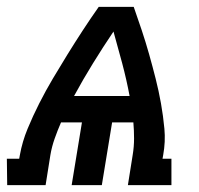

<svg xmlns="http://www.w3.org/2000/svg" viewBox="-59 -540 579 560"><path d="M-38 0 -39 -77H-3L-1 -88Q6 -127 21.5 -164.5Q37 -202 55.5 -238.5Q74 -275 95 -310.5Q116 -346 138 -381.5Q160 -417 182.5 -451.5Q205 -486 229 -520H331Q343 -486 354.5 -451.5Q366 -417 376 -381.5Q386 -346 395 -310.5Q404 -275 410.5 -238.5Q417 -202 420.5 -164.5Q424 -127 417 -88L415 -77H441V0H314L328 -88Q332 -112 332 -136Q332 -160 330 -183H268L238 0H150L180 -183H119Q109 -160 100.5 -136Q92 -112 88 -88L74 0ZM157 -260H319Q310 -308 297.5 -355Q285 -402 272 -448Q241 -402 212 -355Q183 -308 157 -260Z"/></svg>

Font: Iosevka Curly Slab Semibold
Style: Italic
Weight: 600
Italic angle: -9°
Monospace: yes
Designer: Belleve Invis
Foundry: Belleve Invis
Version: Version 22.1.2; ttfautohint (v1.8.4)